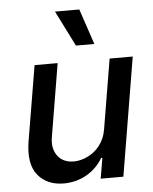

<svg xmlns="http://www.w3.org/2000/svg" viewBox="-55 -828 704 881"><g transform="rotate(-5 297.0 -387.5)"><path d="M58.6 -198.5 116.8 -545.5H223L167.3 -211.3Q162.3 -183.2 166.7 -161.4Q171.2 -139.6 183.9 -122.5Q209.2 -89.5 258.5 -89.5Q288.4 -89.5 320.3 -104.4Q336.3 -111.9 350.9 -123.2Q365.4 -134.6 377.1 -149.7Q388.8 -164.8 397.2 -183.9Q405.5 -203.1 409.1 -226.2L462.4 -545.5H568.9L478 0H373.6L389.6 -94.5H383.9Q369.7 -70.3 350.1 -51.3Q330.6 -32.3 307.4 -19.4Q284.1 -6.4 257.8 0.4Q231.5 7.1 203.5 7.1Q126.1 7.1 83.8 -45.1Q42.3 -96.9 58.6 -198.5ZM231.5 -782H343.4L398.4 -618.3H313.6Z"/></g></svg>

Font: Inter P Medium
Style: Italic
Weight: 500
Italic angle: 9.39999°
Designer: Rasmus Andersson
Foundry: rsms
Version: Version 3.018;git-588b23468